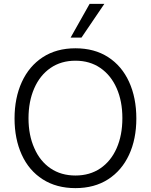

<svg xmlns="http://www.w3.org/2000/svg" viewBox="-20 -964 779 990"><path d="M55 -353Q55 -459 92.5 -541Q130 -623 200.5 -669Q271 -715 369 -715Q467 -715 537.5 -669.5Q608 -624 645.5 -542Q683 -460 683 -353Q683 -247 645.5 -166Q608 -85 537.5 -39.5Q467 6 369 6Q271 6 200 -39.5Q129 -85 92 -166.5Q55 -248 55 -353ZM157 -200Q186 -133 240.5 -96Q295 -59 369 -59Q443 -59 497.5 -96Q552 -133 581.5 -200Q611 -267 611 -355Q611 -442 581.5 -509Q552 -576 497.5 -613.5Q443 -651 369 -651Q295 -651 240.5 -613.5Q186 -576 156.5 -508.5Q127 -441 127 -354Q127 -267 157 -200ZM344 -770 442 -944H518L400 -770Z"/></svg>

Font: Lopes Sans Light
Style: Regular
Weight: 300
Designer: Gabriel Lam, Diego Maldonado
Foundry: TypeRant, Foresti Design
Version: Version 4.000